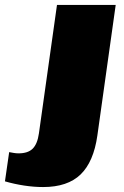

<svg xmlns="http://www.w3.org/2000/svg" viewBox="-141 -560 500 775"><path d="M33 195Q-4 195 -43.5 189Q-83 183 -121 172L-104 54Q-94 56 -84.5 57.5Q-75 59 -66 59Q-28 59 -9 40Q10 21 16 -21L89 -540H326L252 -13Q237 93 184.5 144Q132 195 33 195Z"/></svg>

Font: Pathway Extreme SemiCondensed Black
Style: Italic
Weight: 900
Width: 4
Italic angle: -8°
Version: Version 1.001;gftools[0.9.26]